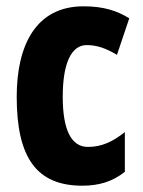

<svg xmlns="http://www.w3.org/2000/svg" viewBox="-20 -630 454 609"><path d="M241 -41C294 -41 337 -54 376 -85V-211C337 -180 302 -164 259 -164C206 -164 179 -218 179 -323C179 -429 206 -487 255 -487C287 -487 316 -477 351 -456L390 -572C351 -596 308 -610 245 -610C94 -610 33 -487 33 -323C33 -130 96 -41 241 -41Z"/></svg>

Font: Noto Sans Tamil UI ExtraCondensed ExtraBold
Style: Regular
Weight: 800
Width: 2
Designer: Jelle Bosma - Monotype Design Team
Foundry: Monotype Imaging Inc.
Version: Version 2.004